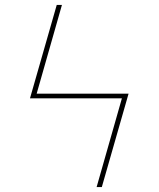

<svg xmlns="http://www.w3.org/2000/svg" viewBox="-20 -755 640 775"><path d="M370 0 472 -358H101L209 -735H230L128 -377H499L391 0Z"/></svg>

Font: Iosevka Aile Thin
Style: Regular
Weight: 100
Designer: Belleve Invis
Foundry: Belleve Invis
Version: Version 31.1.0; ttfautohint (v1.8.4)